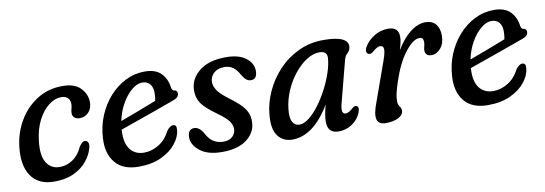

<svg xmlns="http://www.w3.org/2000/svg" viewBox="-43 -707 2743 966"><g transform="rotate(-10 1328.0 -224.0)"><path d="M279.5 -403Q247.5 -403 216 -379Q184.5 -355 161.5 -311.2Q138.5 -267.5 131.5 -208.5Q122 -132.5 145 -95.2Q168 -58 212.5 -58Q248.5 -58 279.2 -78.8Q310 -99.5 329 -141Q336 -151.5 343 -158.2Q350 -165 359 -165Q369 -165 374.8 -154.8Q380.5 -144.5 374 -124Q365.5 -91.5 340.2 -60.8Q315 -30 273.2 -10.2Q231.5 9.5 172.5 9.5Q92 9.5 54.8 -45.5Q17.5 -100.5 29.5 -195.5Q38 -266.5 73.5 -326Q109 -385.5 165.8 -421.2Q222.5 -457 295 -457Q358 -457 388 -425.2Q418 -393.5 418 -352.5Q417.5 -319.5 398.8 -301Q380 -282.5 354.5 -282.5Q337 -282.5 327 -291.5Q317 -300.5 317.5 -315Q317.5 -326 321 -337.2Q324.5 -348.5 324.5 -361.5Q324.5 -380.5 312.5 -391.8Q300.5 -403 279.5 -403Z M825.5 -139Q822.5 -104 795.2 -69.8Q768 -35.5 719.8 -13Q671.5 9.5 605 9.5Q523.5 9.5 484.8 -37.8Q446 -85 451 -163Q454 -223 476 -276Q498 -329 534.2 -369.8Q570.5 -410.5 617 -433.8Q663.5 -457 715.5 -457Q771 -457 799 -428.2Q827 -399.5 832.5 -354.5Q835.5 -339 845 -337.5Q860.5 -336.5 861.5 -321Q863 -299 831 -288.5Q793 -274.5 741 -256Q689 -237.5 637.8 -219.5Q586.5 -201.5 551 -189V-187Q547 -121 572.2 -88.2Q597.5 -55.5 643.5 -55.5Q681.5 -55.5 718 -77.5Q754.5 -99.5 777.5 -144.5Q795.5 -167.5 810.5 -166.5Q829 -165 825.5 -139ZM694 -404.5Q667.5 -404.5 639.8 -381.5Q612 -358.5 589.5 -319.5Q567 -280.5 557 -232Q597 -246.5 649.8 -266.5Q702.5 -286.5 742.5 -302.5Q746.5 -319 746.5 -344Q746.5 -371.5 732.8 -388Q719 -404.5 694 -404.5Z M1046 -40.5Q1076 -40.5 1092.5 -56.5Q1109 -72.5 1109 -95.5Q1109 -115 1095.2 -134.5Q1081.5 -154 1037 -186Q984 -224 963.8 -252.2Q943.5 -280.5 944 -320.5Q944.5 -377.5 993.2 -417.2Q1042 -457 1130.5 -457Q1196.5 -457 1232 -429.5Q1267.5 -402 1267.5 -363.5Q1267.5 -321 1235.5 -321Q1223 -321 1212.8 -328.8Q1202.5 -336.5 1190.5 -356.5Q1177 -382.5 1158.8 -396Q1140.5 -409.5 1114 -409.5Q1079.5 -409.5 1059.8 -390.8Q1040 -372 1040 -345.5Q1040 -325.5 1054.2 -303.5Q1068.5 -281.5 1111 -249.5Q1150.5 -220.5 1170.8 -198.2Q1191 -176 1198 -155.8Q1205 -135.5 1204 -112.5Q1202.5 -59.5 1156.8 -25Q1111 9.5 1031 9.5Q957.5 9.5 918 -21.8Q878.5 -53 878.5 -91.5Q879 -133.5 912 -133.5Q937.5 -133.5 958.5 -97.5Q974.5 -66.5 996.5 -53.5Q1018.5 -40.5 1046 -40.5Z M1664 -128Q1649.5 -73.5 1676 -73.5Q1692 -73.5 1713.5 -94Q1726.5 -105 1735 -101Q1751.5 -95 1738.5 -63Q1724 -30.5 1693.5 -10.5Q1663 9.5 1625 9.5Q1569.5 9.5 1569.5 -50Q1569.5 -65.5 1572.5 -84.2Q1575.5 -103 1584 -135.5Q1540.5 -62.5 1491.5 -26.5Q1442.5 9.5 1390 9.5Q1342.5 9.5 1316 -25.5Q1289.5 -60.5 1296.5 -133Q1301.5 -192.5 1327.8 -250.2Q1354 -308 1398 -354.8Q1442 -401.5 1500.5 -429.2Q1559 -457 1628 -457Q1694 -457 1724 -442.5Q1754 -428 1752 -401.5Q1750 -382 1737.5 -371.5Q1725 -361 1719.5 -341ZM1395.5 -144.5Q1390.5 -100 1402.5 -79.2Q1414.5 -58.5 1437 -58.5Q1461 -58.5 1487.5 -79.8Q1514 -101 1539.5 -135.2Q1565 -169.5 1586.2 -210.5Q1607.5 -251.5 1620.8 -291.8Q1634 -332 1636 -364.5Q1638 -399.5 1598 -399.5Q1565.5 -399.5 1532 -378Q1498.5 -356.5 1469.2 -320Q1440 -283.5 1420.2 -238Q1400.5 -192.5 1395.5 -144.5Z M1844.5 -348Q1835.5 -349 1831.8 -358.5Q1828 -368 1835 -382Q1851 -412.5 1885 -434.5Q1919 -456.5 1959 -456.5Q2012.5 -456.5 2012.5 -406Q2012.5 -393 2008.8 -376Q2005 -359 1999 -339.5Q2033 -396 2072 -426Q2111 -456 2149.5 -456Q2183 -456 2201.5 -434.8Q2220 -413.5 2220 -376.5Q2220 -336 2199.5 -311.8Q2179 -287.5 2152.5 -287.5Q2135 -287.5 2127.5 -296.2Q2120 -305 2120 -316.5Q2120 -327 2123.2 -337Q2126.5 -347 2126.5 -360Q2126.5 -383 2106 -383Q2074 -383 2032.8 -330Q1991.5 -277 1962 -187Q1949 -148 1944.8 -127.2Q1940.5 -106.5 1940.5 -90.5Q1940.5 -72 1948.8 -61.5Q1957 -51 1957 -39Q1957 -17.5 1931.5 -4Q1906 9.5 1867 9.5Q1829 9.5 1822.2 -18Q1815.5 -45.5 1837 -101L1909.5 -304Q1923 -342 1922 -359.5Q1921 -377 1904 -377Q1889 -377 1866.5 -356.5Q1852.5 -345 1844.5 -348Z M2609.5 -139Q2606.5 -104 2579.2 -69.8Q2552 -35.5 2503.8 -13Q2455.5 9.5 2389 9.5Q2307.5 9.5 2268.8 -37.8Q2230 -85 2235 -163Q2238 -223 2260 -276Q2282 -329 2318.2 -369.8Q2354.5 -410.5 2401 -433.8Q2447.5 -457 2499.5 -457Q2555 -457 2583 -428.2Q2611 -399.5 2616.5 -354.5Q2619.5 -339 2629 -337.5Q2644.5 -336.5 2645.5 -321Q2647 -299 2615 -288.5Q2577 -274.5 2525 -256Q2473 -237.5 2421.8 -219.5Q2370.5 -201.5 2335 -189V-187Q2331 -121 2356.2 -88.2Q2381.5 -55.5 2427.5 -55.5Q2465.5 -55.5 2502 -77.5Q2538.5 -99.5 2561.5 -144.5Q2579.5 -167.5 2594.5 -166.5Q2613 -165 2609.5 -139ZM2478 -404.5Q2451.5 -404.5 2423.8 -381.5Q2396 -358.5 2373.5 -319.5Q2351 -280.5 2341 -232Q2381 -246.5 2433.8 -266.5Q2486.5 -286.5 2526.5 -302.5Q2530.5 -319 2530.5 -344Q2530.5 -371.5 2516.8 -388Q2503 -404.5 2478 -404.5Z"/></g></svg>

Font: Fraunces 72pt S100
Style: Italic
Weight: 400
Italic angle: -16°
Version: Version 1.000; ttfautohint (v1.8.3)